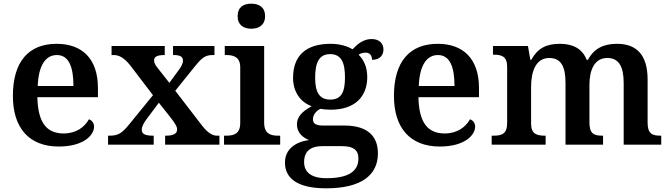

<svg xmlns="http://www.w3.org/2000/svg" viewBox="-20 -786 3639 1043"><path d="M299 10C433 10 491 -51 491 -98C491 -119 478 -133 463 -138C440 -96 394 -61 326 -61C233 -61 186 -120 183 -258H512V-308C512 -466 427 -548 288 -548C136 -548 50 -452 50 -265C50 -91 138 10 299 10ZM379 -319H185C189 -428 226 -487 289 -487C354 -487 379 -422 379 -319Z M567 0H815V-49H811C767 -49 750 -59 750 -81C750 -99 763 -121 775 -137L843 -228L904 -151C936 -110 942 -97 942 -82C942 -60 922 -49 882 -49H877V0H1172V-49H1159C1134 -49 1109 -64 1079 -102L932 -293L1036 -422C1078 -475 1097 -487 1136 -487H1145V-536H920V-487H923C953 -487 974 -481 974 -457C974 -439 963 -421 947 -400L900 -336L840 -412C824 -432 817 -444 817 -458C817 -474 828 -487 872 -487H875V-536H586V-487H599C629 -487 656 -469 685 -434L811 -269L684 -113C644 -64 624 -49 576 -49H567Z M1345 -630C1386 -630 1420 -650 1420 -698C1420 -748 1386 -766 1345 -766C1303 -766 1271 -748 1271 -698C1271 -650 1303 -630 1345 -630ZM1197 0H1502V-49H1490C1448 -49 1415 -61 1415 -120V-536H1201V-487H1210C1251 -487 1285 -475 1285 -420V-118C1285 -60 1252 -49 1210 -49H1197Z M1752 237C1943 237 2033 165 2033 47C2033 -45 1978 -104 1851 -104H1735C1694 -104 1680 -116 1680 -138C1680 -165 1700 -185 1721 -195C1734 -192 1761 -190 1776 -190C1911 -190 1975 -264 1975 -367C1975 -424 1955 -462 1928 -489C1939 -496 1951 -500 1967 -500C1989 -500 2001 -484 2001 -461C2046 -461 2063 -488 2063 -518C2063 -548 2042 -574 1999 -574C1952 -574 1919 -544 1895 -518C1869 -535 1826 -548 1776 -548C1637 -548 1572 -479 1572 -363C1572 -287 1612 -231 1673 -209C1621 -180 1593 -152 1593 -110C1593 -64 1626 -38 1659 -25C1585 -16 1528 25 1528 97C1528 187 1602 237 1752 237ZM1774 -245C1713 -245 1692 -288 1692 -364C1692 -443 1712 -492 1773 -492C1835 -492 1854 -445 1854 -365C1854 -287 1835 -245 1774 -245ZM1754 182C1668 182 1632 148 1632 94C1632 24 1683 8 1729 8H1838C1897 8 1927 27 1927 75C1927 139 1881 182 1754 182Z M2369 10C2503 10 2561 -51 2561 -98C2561 -119 2548 -133 2533 -138C2510 -96 2464 -61 2396 -61C2303 -61 2256 -120 2253 -258H2582V-308C2582 -466 2497 -548 2358 -548C2206 -548 2120 -452 2120 -265C2120 -91 2208 10 2369 10ZM2449 -319H2255C2259 -428 2296 -487 2359 -487C2424 -487 2449 -422 2449 -319Z M2651 0H2944V-49H2940C2896 -49 2865 -58 2865 -115V-313C2865 -397 2890 -471 2964 -471C3030 -471 3052 -421 3052 -335V0H3256V-49H3253C3208 -49 3182 -58 3182 -120V-325C3182 -404 3208 -471 3279 -471C3344 -471 3368 -421 3368 -335V0H3572V-49H3569C3524 -49 3498 -58 3498 -120V-354C3498 -490 3436 -548 3332 -548C3261 -548 3207 -524 3174 -461H3167C3143 -523 3090 -548 3022 -548C2947 -548 2901 -524 2866 -461H2861L2848 -536H2658V-489H2661C2705 -489 2735 -480 2735 -423V-119C2735 -58 2706 -49 2661 -49H2651Z"/></svg>

Font: Noto Serif Lao SemiBold
Style: Regular
Weight: 600
Designer: Monotype Design Team
Foundry: Monotype Imaging Inc.
Version: Version 2.003